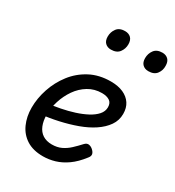

<svg xmlns="http://www.w3.org/2000/svg" viewBox="-193 -910 955 1045"><g transform="rotate(30 285.0 -388.0)"><path d="M237 19Q175 19 134 -7Q93 -33 72.5 -78.5Q52 -124 52 -180Q52 -239 72 -299Q92 -359 130.5 -409Q169 -459 225.5 -489Q282 -519 355 -519Q401 -519 433.5 -504.5Q466 -490 483.5 -463.5Q501 -437 501 -399Q501 -358 478 -325Q455 -292 416 -266Q377 -240 326 -221.5Q275 -203 218.5 -190.5Q162 -178 104 -172L113 -242Q151 -247 192.5 -255Q234 -263 273 -275.5Q312 -288 343 -304.5Q374 -321 392.5 -342Q411 -363 411 -389Q411 -416 393 -428Q375 -440 345 -440Q298 -440 260 -417Q222 -394 196 -356.5Q170 -319 156 -274.5Q142 -230 142 -188Q142 -149 154 -120Q166 -91 189.5 -76Q213 -61 247 -61Q280 -61 305.5 -73Q331 -85 353 -105.5Q375 -126 397 -150Q410 -164 424.5 -161Q439 -158 450 -147Q462 -136 464 -124Q466 -112 454 -98Q420 -54 384 -28.5Q348 -3 311 8Q274 19 237 19ZM267 -669Q245 -669 231 -682.5Q217 -696 217 -722Q217 -751 233.5 -773Q250 -795 285 -795Q308 -795 322 -781.5Q336 -768 336 -741Q336 -713 319.5 -691Q303 -669 267 -669ZM502 -669Q480 -669 466 -682.5Q452 -696 452 -722Q452 -751 468.5 -773Q485 -795 520 -795Q542 -795 556 -781.5Q570 -768 570 -741Q571 -713 554.5 -691Q538 -669 502 -669Z"/></g></svg>

Font: Playwrite DE SAS
Style: Regular
Weight: 400
Designer: Veronika Burian, José Scaglione
Foundry: TypeTogether
Version: Version 1.002